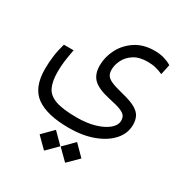

<svg xmlns="http://www.w3.org/2000/svg" viewBox="-166 -513 918 963"><g transform="rotate(30 293.0 -31.5)"><path d="M272.5 164.1Q147.5 164.1 85.2 119.6Q22.9 75.2 22.9 -32.7Q22.9 -70.3 27.8 -107.7Q32.7 -145 44.4 -185.1H100.6Q92.8 -144 88.9 -114.7Q85 -85.4 85 -52.2Q85 1.5 100.3 34.9Q115.7 68.4 158.2 83.7Q200.7 99.1 282.2 99.1Q340.8 99.1 386.2 85.7Q431.6 72.3 457.8 50Q483.9 27.8 483.9 1.5Q483.9 -13.7 477.1 -24.9Q470.2 -36.1 447.8 -45.4Q425.3 -54.7 378.4 -64.5Q310.1 -79.1 281 -106.4Q252 -133.8 252 -185.5Q252 -233.9 275.6 -280.3Q299.3 -326.7 344.7 -356.7Q390.1 -386.7 454.6 -386.7Q486.3 -386.7 511 -379.2Q535.6 -371.6 553.7 -360.4L541 -301.3Q521.5 -310.5 500 -315.9Q478.5 -321.3 452.1 -321.3Q403.8 -321.3 373.3 -301.8Q342.8 -282.2 328.4 -253.4Q314 -224.6 314 -197.3Q314 -177.2 321.8 -164.3Q329.6 -151.4 352.8 -141.1Q376 -130.9 422.9 -119.6Q474.6 -106.9 501 -91.3Q527.3 -75.7 536.6 -55.9Q545.9 -36.1 545.9 -9.8Q545.9 38.6 512 77.9Q478 117.2 416.7 140.6Q355.5 164.1 272.5 164.1ZM223.6 324.7 163.6 265.1 223.6 204.6 283.7 265.1ZM345.7 324.7 285.6 265.1 345.7 204.6 405.8 265.1Z"/></g></svg>

Font: Cascadia Code NF Light
Style: Regular
Weight: 300
Monospace: yes
Designer: Aaron Bell
Foundry: Saja Typeworks
Version: Version 2404.023; ttfautohint (v1.8.4)